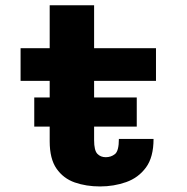

<svg xmlns="http://www.w3.org/2000/svg" viewBox="-20 -678 690 709"><path d="M163.5 -156V-210.5H106.5V-318H163.5V-379.5H56V-500H163.5V-658.5H327.5V-500H556V-379.5H327.5V-318H485V-210.5H327.5V-160.5Q327.5 -122.5 339.5 -110Q351.5 -97.5 370.5 -97.5Q390 -97.5 404.5 -109Q419 -120.5 419 -165H547Q547 -97.5 519 -59.5Q491 -21.5 445.8 -5.5Q400.5 10.5 349.5 10.5Q298.5 10.5 256.2 -4.2Q214 -19 188.8 -55.2Q163.5 -91.5 163.5 -156Z"/></svg>

Font: Trispace
Style: Bold
Weight: 700
Designer: Tyler Finck
Foundry: Etcetera Type Company
Version: Version 1.210; ttfautohint (v1.8.3)